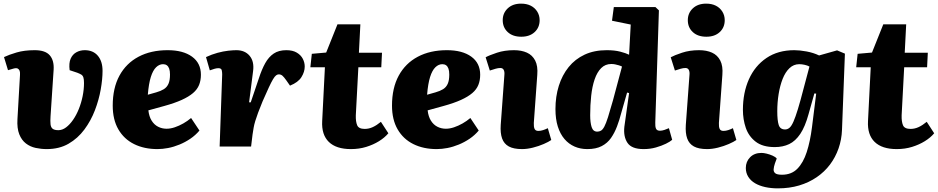

<svg xmlns="http://www.w3.org/2000/svg" viewBox="-20 -806 5158 1056"><path d="M446 -530Q492 -530 518 -499.5Q544 -469 544 -416Q544 -371 534 -314Q524 -257 502 -199.5Q480 -142 444 -93.5Q408 -45 357 -15.5Q306 14 237 14Q206 14 176 7.5Q146 1 122.5 -17Q99 -35 86 -67.5Q73 -100 76 -151L90 -394Q91 -408 88 -416.5Q85 -425 77.5 -429Q70 -433 55 -429L24 -420L2 -492Q29 -505 71.5 -517.5Q114 -530 171 -530Q229 -530 253.5 -502Q278 -474 275 -423L258 -167Q256 -139 258 -122Q260 -105 270 -97.5Q280 -90 301 -90Q323 -90 343.5 -105.5Q364 -121 382 -147Q400 -173 413.5 -206.5Q427 -240 434.5 -277Q442 -314 442 -349Q442 -370 438.5 -380.5Q435 -391 426.5 -396Q418 -401 405 -406L363 -420Q358 -459 368.5 -483Q379 -507 400 -518.5Q421 -530 446 -530Z M902 -530Q987 -530 1036 -494.5Q1085 -459 1085 -395Q1085 -364 1075 -339Q1065 -314 1041.5 -294Q1018 -274 979.5 -256.5Q941 -239 883 -223L796 -199Q800 -165 814 -142.5Q828 -120 849.5 -109Q871 -98 896 -98Q918 -98 941.5 -106Q965 -114 988 -127Q1011 -140 1031 -157L1077 -88Q1055 -62 1027 -43Q999 -24 967.5 -11Q936 2 905 8Q874 14 846 14Q773 14 717.5 -13.5Q662 -41 631 -94.5Q600 -148 600 -225Q600 -322 637 -390Q674 -458 742 -494Q810 -530 902 -530ZM915 -396Q915 -416 910.5 -428.5Q906 -441 897.5 -447Q889 -453 877 -453Q856 -453 838.5 -436Q821 -419 809.5 -382.5Q798 -346 793 -285L839 -298Q864 -305 881 -315.5Q898 -326 906.5 -345Q915 -364 915 -396Z M1202 -397Q1202 -409 1199.5 -420Q1197 -431 1181 -431Q1171 -431 1159.5 -427.5Q1148 -424 1134 -419L1113 -492Q1145 -507 1176.5 -515.5Q1208 -524 1235 -527Q1262 -530 1280 -530Q1327 -530 1353 -499Q1379 -468 1372 -415L1350 -243H1359L1404 -376Q1420 -425 1439 -459Q1458 -493 1485.5 -511.5Q1513 -530 1555 -530Q1590 -530 1612.5 -516.5Q1635 -503 1645.5 -482.5Q1656 -462 1656 -440Q1656 -411 1638 -382Q1620 -353 1575 -335L1554 -365Q1542 -382 1533.5 -389.5Q1525 -397 1513 -397Q1506 -397 1498.5 -391.5Q1491 -386 1481.5 -370Q1472 -354 1458.5 -325Q1445 -296 1424 -248Q1409 -212 1399.5 -186Q1390 -160 1384 -140.5Q1378 -121 1375 -103.5Q1372 -86 1369 -66L1361 0H1188Z M1695 -510 1774 -517 1836 -672H1962L1954 -516H2081L2077 -436H1951L1937 -172Q1936 -137 1944.5 -117Q1953 -97 1986 -97Q2009 -97 2030.5 -107Q2052 -117 2075 -136L2116 -73Q2096 -49 2064.5 -29.5Q2033 -10 1994 2Q1955 14 1910 14Q1829 14 1788.5 -25.5Q1748 -65 1752 -140L1767 -436H1687Z M2438 -530Q2523 -530 2572 -494.5Q2621 -459 2621 -395Q2621 -364 2611 -339Q2601 -314 2577.5 -294Q2554 -274 2515.5 -256.5Q2477 -239 2419 -223L2332 -199Q2336 -165 2350 -142.5Q2364 -120 2385.5 -109Q2407 -98 2432 -98Q2454 -98 2477.5 -106Q2501 -114 2524 -127Q2547 -140 2567 -157L2613 -88Q2591 -62 2563 -43Q2535 -24 2503.5 -11Q2472 2 2441 8Q2410 14 2382 14Q2309 14 2253.5 -13.5Q2198 -41 2167 -94.5Q2136 -148 2136 -225Q2136 -322 2173 -390Q2210 -458 2278 -494Q2346 -530 2438 -530ZM2451 -396Q2451 -416 2446.5 -428.5Q2442 -441 2433.5 -447Q2425 -453 2413 -453Q2392 -453 2374.5 -436Q2357 -419 2345.5 -382.5Q2334 -346 2329 -285L2375 -298Q2400 -305 2417 -315.5Q2434 -326 2442.5 -345Q2451 -364 2451 -396Z M2754 -392Q2756 -411 2750.5 -421.5Q2745 -432 2732 -432Q2720 -432 2706 -428Q2692 -424 2674 -418L2651 -491Q2671 -502 2713 -516Q2755 -530 2807 -530Q2848 -530 2878 -516.5Q2908 -503 2923.5 -473Q2939 -443 2935 -394L2916 -130Q2915 -109 2920 -97.5Q2925 -86 2941 -86Q2954 -86 2967.5 -90.5Q2981 -95 2993 -101L3012 -36Q2998 -26 2970.5 -14Q2943 -2 2911 6Q2879 14 2851 14Q2805 14 2778.5 -0.5Q2752 -15 2741.5 -44.5Q2731 -74 2734 -119ZM2745 -695Q2745 -734 2772.5 -760Q2800 -786 2846 -786Q2877 -786 2899.5 -774.5Q2922 -763 2935 -742Q2948 -721 2948 -695Q2948 -655 2920.5 -629.5Q2893 -604 2847 -604Q2800 -604 2772.5 -629.5Q2745 -655 2745 -695Z M3584 -132Q3583 -110 3588 -98.5Q3593 -87 3610 -87Q3621 -87 3634.5 -91.5Q3648 -96 3659 -101L3677 -37Q3666 -27 3642.5 -15.5Q3619 -4 3587.5 5Q3556 14 3520 14Q3454 14 3431 -20.5Q3408 -55 3414 -109L3440 -294L3429 -297L3397 -185Q3387 -146 3373.5 -110.5Q3360 -75 3340.5 -47Q3321 -19 3289.5 -2.5Q3258 14 3210 14Q3172 14 3140 0Q3108 -14 3084.5 -41.5Q3061 -69 3048 -110Q3035 -151 3035 -206Q3035 -275 3053.5 -334Q3072 -393 3107.5 -437Q3143 -481 3195.5 -505.5Q3248 -530 3317 -530Q3360 -530 3391 -522Q3422 -514 3440 -505L3449 -671L3346 -692L3356 -767H3585L3604 -749ZM3265 -82Q3276 -82 3285.5 -87.5Q3295 -93 3304 -110Q3313 -127 3324 -161.5Q3335 -196 3351 -253L3401 -440Q3393 -444 3383 -447Q3373 -450 3363 -452Q3353 -454 3342 -454Q3309 -454 3286.5 -431.5Q3264 -409 3250.5 -369.5Q3237 -330 3231.5 -279Q3226 -228 3226 -172Q3226 -132 3234 -107Q3242 -82 3265 -82Z M3772 -392Q3774 -411 3768.5 -421.5Q3763 -432 3750 -432Q3738 -432 3724 -428Q3710 -424 3692 -418L3669 -491Q3689 -502 3731 -516Q3773 -530 3825 -530Q3866 -530 3896 -516.5Q3926 -503 3941.5 -473Q3957 -443 3953 -394L3934 -130Q3933 -109 3938 -97.5Q3943 -86 3959 -86Q3972 -86 3985.5 -90.5Q3999 -95 4011 -101L4030 -36Q4016 -26 3988.5 -14Q3961 -2 3929 6Q3897 14 3869 14Q3823 14 3796.5 -0.5Q3770 -15 3759.5 -44.5Q3749 -74 3752 -119ZM3763 -695Q3763 -734 3790.5 -760Q3818 -786 3864 -786Q3895 -786 3917.5 -774.5Q3940 -763 3953 -742Q3966 -721 3966 -695Q3966 -655 3938.5 -629.5Q3911 -604 3865 -604Q3818 -604 3790.5 -629.5Q3763 -655 3763 -695Z M4469 -291 4459 -292 4427 -178Q4408 -109 4381.5 -69.5Q4355 -30 4320.5 -13.5Q4286 3 4241 3Q4175 3 4136.5 -26.5Q4098 -56 4082 -102.5Q4066 -149 4066 -202Q4066 -296 4099 -370Q4132 -444 4195.5 -487Q4259 -530 4349 -530Q4378 -530 4416 -523Q4454 -516 4485 -501L4584 -529L4627 -511L4611 -92Q4609 -38 4592 10.5Q4575 59 4545 99Q4515 139 4472 168.5Q4429 198 4375.5 214Q4322 230 4258 230Q4221 230 4189 223Q4157 216 4133 202Q4109 188 4095.5 166.5Q4082 145 4082 118Q4082 83 4105.5 59Q4129 35 4168 35Q4180 35 4196.5 39Q4213 43 4229 50Q4245 57 4252 66L4242 93Q4236 111 4235 125Q4234 139 4244 147Q4254 155 4281 155Q4333 155 4365.5 122Q4398 89 4417 30.5Q4436 -28 4446 -107ZM4298 -94Q4311 -94 4322 -103Q4333 -112 4344 -137Q4355 -162 4368.5 -206Q4382 -250 4400 -320L4432 -440Q4421 -446 4405.5 -449.5Q4390 -453 4376 -453Q4345 -453 4322 -431Q4299 -409 4284.5 -372Q4270 -335 4262.5 -289Q4255 -243 4255 -194Q4255 -143 4263 -118.5Q4271 -94 4298 -94Z M4697 -510 4776 -517 4838 -672H4964L4956 -516H5083L5079 -436H4953L4939 -172Q4938 -137 4946.5 -117Q4955 -97 4988 -97Q5011 -97 5032.5 -107Q5054 -117 5077 -136L5118 -73Q5098 -49 5066.5 -29.5Q5035 -10 4996 2Q4957 14 4912 14Q4831 14 4790.5 -25.5Q4750 -65 4754 -140L4769 -436H4689Z"/></svg>

Font: Literata 18pt ExtraBold
Style: Italic
Weight: 800
Italic angle: -2°
Designer: Latin by Veronika Burian and Jose Scaglione. Greek by Irene Vlachou. Cyrillic by Vera Evstafieva
Foundry: TypeTogether
Version: Version 3.103;gftools[0.9.29]